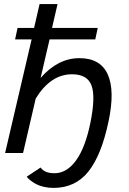

<svg xmlns="http://www.w3.org/2000/svg" viewBox="-20 -750 630 941"><path d="M369 -465Q472 -465 508 -385.5Q544 -306 512 -155Q477 11 413 91Q349 171 242 171Q217 171 194 165.5Q171 160 156.5 152Q142 144 131 135.5Q120 127 116 122L111 116L179 71Q198 99 247 99Q307 99 352.5 36.5Q398 -26 423 -148Q449 -276 428.5 -331Q408 -386 333 -386Q228 -386 155 -267L93 0H5L135 -557H54L66 -613H147L174 -730H262L235 -613H459L447 -557H223L179 -368Q264 -465 369 -465Z"/></svg>

Font: Raleway-v4020 Medium
Style: Italic
Weight: 500
Italic angle: -12°
Designer: Matt McInerney, Pablo Impallari, Rodrigo Fuenzalida
Foundry: Matt McInerney, Pablo Impallari, Rodrigo Fuenzalida
Version: Version 4.020;PS 004.020;hotconv 1.0.88;makeotf.lib2.5.64775